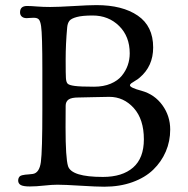

<svg xmlns="http://www.w3.org/2000/svg" viewBox="-20 -724 734 748"><path d="M203.6 -4.4Q182.6 -4.4 151.6 -1Q120.6 2.4 96.2 2.4Q70.3 2.4 60.5 -3.4Q50.8 -9.3 50.8 -20.5Q50.8 -26.9 53 -31.2Q55.2 -35.6 58.1 -37.8Q61 -40 67.1 -41.5Q73.2 -43 78.4 -43.5Q83.5 -43.9 92.5 -44.7Q101.6 -45.4 107.9 -46.4Q133.3 -50.3 139.2 -92.5Q145 -134.8 145 -294.9V-450.2Q145 -589.8 140.1 -622.1Q137.2 -641.6 131.3 -648.2Q125.5 -654.8 111.3 -654.8Q105.5 -654.8 96.2 -654.1Q86.9 -653.3 84 -653.3Q71.8 -653.3 64.9 -659.4Q58.1 -665.5 58.1 -675.8Q58.1 -700.7 85.4 -700.7Q100.6 -700.7 124.3 -698.7Q147.9 -696.8 175.3 -696.8Q206.1 -696.8 266.1 -700.4Q326.2 -704.1 356 -704.1Q457 -704.1 516.8 -663.1Q576.7 -622.1 576.7 -539.1Q576.7 -465.8 523.9 -421.4Q517.6 -415.5 507.3 -409.7Q497.1 -403.8 491.7 -399.7Q486.3 -395.5 486.3 -391.6Q486.3 -382.3 532.2 -370.1Q582.5 -356 612.8 -314Q643.1 -272 643.1 -219.2Q643.1 -173.8 626 -133.8Q608.9 -93.8 577.1 -63Q545.4 -32.2 496.1 -14.4Q446.8 3.4 386.2 3.4Q356 3.4 293.9 -0.5Q231.9 -4.4 203.6 -4.4ZM346.2 -386.2Q383.3 -386.2 411.1 -397.9Q439 -409.7 454.6 -429Q470.2 -448.2 477.8 -470.2Q485.4 -492.2 485.4 -516.1Q485.4 -582 444.1 -622.8Q402.8 -663.6 340.8 -663.6Q300.8 -663.6 279.1 -657.7Q257.3 -651.9 250.2 -642.6Q243.2 -633.3 241.7 -617.2Q235.8 -552.2 235.8 -492.2Q235.8 -432.1 236.8 -419.9Q237.8 -403.8 243.7 -397.9Q249.5 -392.1 271.2 -389.2Q293 -386.2 346.2 -386.2ZM380.9 -34.7Q456.5 -34.7 498.5 -71.3Q540.5 -107.9 540.5 -181.2Q540.5 -259.3 501.2 -303Q461.9 -346.7 405.8 -346.7Q390.6 -346.7 344 -345.5Q297.4 -344.2 286.1 -344.2Q258.3 -344.2 247.1 -336.2Q235.8 -328.1 235.8 -312Q235.8 -300.8 235.6 -270.3Q235.4 -239.7 235.4 -228Q235.4 -107.9 245.1 -76.7Q258.8 -34.7 380.9 -34.7Z"/></svg>

Font: Cooper*
Style: Regular
Weight: 400
Designer: Owen Earl
Foundry: indestructible type*
Version: Version 0.001